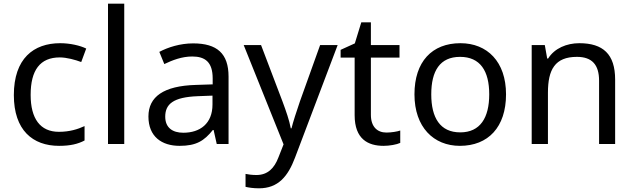

<svg xmlns="http://www.w3.org/2000/svg" viewBox="-20 -780 3433 1040"><path d="M300 10C361 10 402 0 438 -19V-97C401 -80 357 -66 299 -66C198 -66 146 -137 146 -266C146 -400 197 -469 304 -469C341 -469 388 -456 420 -444L447 -517C415 -533 360 -546 306 -546C162 -546 55 -463 55 -265C55 -75 157 10 300 10Z M653 0V-760H565V0Z M1026 -545C956 -545 890 -524 843 -499L870 -433C914 -454 965 -474 1021 -474C1091 -474 1132 -444 1132 -355V-323L1041 -320C866 -315 784 -256 784 -149C784 -40 856 10 953 10C1043 10 1086 -17 1133 -76H1137L1154 0H1218V-365C1218 -490 1156 -545 1026 -545ZM1052 -259 1131 -262V-214C1131 -110 1063 -61 973 -61C915 -61 875 -88 875 -148C875 -216 918 -254 1052 -259Z M1300 -536 1516 2 1488 73C1466 131 1430 168 1369 168C1346 168 1324 165 1310 162V232C1327 236 1351 240 1383 240C1487 240 1540 175 1578 74L1809 -536H1714L1605 -232C1586 -177 1567 -118 1559 -85H1555C1547 -129 1530 -177 1510 -231L1394 -536Z M2073 -62C2024 -62 1989 -93 1989 -158V-468H2144V-536H1989V-659H1937L1902 -545L1825 -510V-468H1901V-156C1901 -26 1974 10 2058 10C2090 10 2129 3 2148 -6V-73C2131 -67 2099 -62 2073 -62Z M2721 -269C2721 -446 2619 -546 2474 -546C2320 -546 2225 -446 2225 -269C2225 -91 2329 10 2471 10C2624 10 2721 -91 2721 -269ZM2316 -269C2316 -396 2363 -472 2472 -472C2581 -472 2630 -396 2630 -269C2630 -142 2581 -63 2473 -63C2364 -63 2316 -142 2316 -269Z M3118 -546C3050 -546 2984 -519 2949 -463H2944L2931 -536H2860V0H2948V-278C2948 -403 2986 -472 3105 -472C3187 -472 3225 -429 3225 -343V0H3312V-349C3312 -487 3246 -546 3118 -546Z"/></svg>

Font: Noto Sans Bhaiksuki
Style: Regular
Weight: 400
Designer: Monotype Design Team
Foundry: Monotype Imaging Inc.
Version: Version 2.002